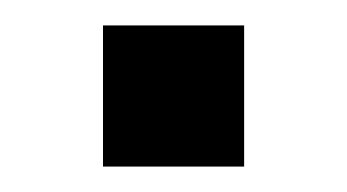

<svg xmlns="http://www.w3.org/2000/svg" viewBox="-20 -131 273 151"><path d="M61 0V-111H172V0Z"/></svg>

Font: Mulish ExtraLight Medium
Style: Regular
Weight: 500
Version: Version 3.603